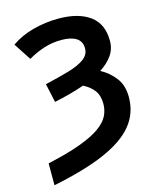

<svg xmlns="http://www.w3.org/2000/svg" viewBox="-131 -814 891 1085"><g transform="rotate(-15 314.5 -272.0)"><path d="M51 180V52Q169 26 244.5 -2Q320 -30 362 -60Q404 -90 420.5 -123Q437 -156 437 -193Q437 -242 414.5 -272Q392 -302 352 -322Q312 -308 267.5 -296Q223 -284 176 -274L152 -384Q234 -403 293.5 -420.5Q353 -438 385.5 -462Q418 -486 418 -523Q418 -564 387 -583.5Q356 -603 301 -603Q246 -603 197 -587Q148 -571 104 -545L38 -646Q95 -686 168 -705Q241 -724 315 -724Q432 -724 498.5 -675.5Q565 -627 565 -527Q565 -480 539 -443Q513 -406 468 -377Q517 -351 551.5 -306.5Q586 -262 586 -193Q586 -100 530 -30.5Q474 39 356 90.5Q238 142 51 180Z"/></g></svg>

Font: Noto Sans
Style: Bold
Weight: 700
Designer: Monotype Design Team
Foundry: Monotype Imaging Inc.
Version: Version 2.000;GOOG;noto-source:20170915:90ef993387c0; ttfaut